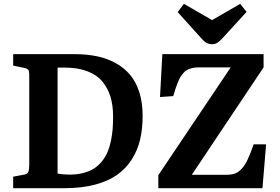

<svg xmlns="http://www.w3.org/2000/svg" viewBox="-20 -983 1463 1003"><path d="M1087.9 -752Q1072.3 -752 1059.3 -758.8Q1046.4 -765.6 1028.8 -786.1L908.2 -919.9L940.9 -962.9L1087.9 -877.9L1234.9 -962.9L1268.1 -920.9L1142.1 -783.2Q1126.5 -766.1 1114.7 -759Q1103 -752 1087.9 -752ZM48.8 0V-60.1L106 -70.8Q122.6 -73.7 127.7 -84.7Q132.8 -95.7 132.8 -123V-582Q132.8 -593.8 132.6 -598.6Q132.3 -603.5 131.1 -610.1Q129.9 -616.7 126.7 -619.4Q123.5 -622.1 118.2 -624.8Q112.8 -627.4 104 -628.9L48.8 -640.1V-700.2H368.2Q433.1 -700.2 486.8 -689Q540.5 -677.7 585.2 -652.8Q629.9 -627.9 660.6 -590.8Q691.4 -553.7 708.3 -499.8Q725.1 -445.8 725.1 -377.9Q725.1 -310.1 711.9 -253.9Q698.7 -197.8 668.2 -149.9Q637.7 -102.1 591.3 -69.3Q544.9 -36.6 475.6 -18.3Q406.2 0 317.9 0ZM807.1 0V-67.9L1185.1 -630.9H1015.1Q997.6 -630.9 983.2 -627.2Q968.8 -623.5 958.3 -618.4Q947.8 -613.3 938.2 -601.8Q928.7 -590.3 922.6 -580.8Q916.5 -571.3 908.9 -552.2Q901.4 -533.2 897 -520Q892.6 -506.8 884.8 -481L815.9 -476.1L828.1 -700.2H1356.9V-630.9L981.9 -69.8H1159.2Q1187 -69.8 1205.1 -75.7Q1223.1 -81.5 1240.5 -99.1Q1257.8 -116.7 1272.5 -147.2Q1287.1 -177.7 1305.2 -229H1370.1L1351.1 0ZM342.8 -70.8Q383.3 -70.8 416.3 -79.6Q449.2 -88.4 472.4 -103.5Q495.6 -118.7 513.4 -141.4Q531.2 -164.1 542 -189.2Q552.7 -214.4 559.3 -246.1Q565.9 -277.8 568.4 -308.3Q570.8 -338.9 570.8 -375Q570.8 -432.6 556.9 -478Q543 -523.4 513.7 -558.1Q484.4 -592.8 434.8 -611.3Q385.3 -629.9 317.9 -629.9H280.8V-76.2Q311.5 -70.8 342.8 -70.8Z"/></svg>

Font: Literata Book
Style: Bold
Weight: 700
Designer: Latin by Veronika Burian and Jose Scaglione. Greek by Irene Vlachou. Cyrillic by Vera Evstafieva
Foundry: TypeTogether
Version: Version 2.003;PS 002.003;hotconv 1.0.88;makeotf.lib2.5.64775